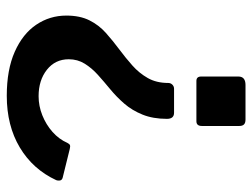

<svg xmlns="http://www.w3.org/2000/svg" viewBox="-109 -461 745 567"><g transform="rotate(90 263.5 -177.5)"><path d="M206 -509Q206 -530 231 -530H333Q343 -530 347.5 -525.5Q352 -521 352 -512V-401Q352 -385 338 -385H219Q206 -385 206 -399ZM505 10Q512 12 513 18Q514 24 512 29Q480 98 415.5 136.5Q351 175 263 175Q186 175 133 151.5Q80 128 53 88Q26 48 26 -1Q26 -41 40 -69Q54 -97 77 -117.5Q100 -138 125.5 -157Q151 -176 173.5 -196Q196 -216 210.5 -241.5Q225 -267 225 -302Q225 -309 230 -314Q235 -319 242 -319H313Q331 -319 331 -298Q331 -257 318.5 -226Q306 -195 286 -172Q266 -149 243.5 -130.5Q221 -112 201 -94Q181 -76 168 -55Q155 -34 155 -8Q155 32 186 56.5Q217 81 264 81Q293 81 320.5 70Q348 59 369.5 40Q391 21 402 -4Q405 -10 408.5 -11.5Q412 -13 420 -11Z"/></g></svg>

Font: Libre Franklin SemiBold
Style: Regular
Weight: 600
Designer: Pablo Impallari, Rodrigo Fuenzalida, Nhung Nguyen
Foundry: Impallari Type
Version: Version 3.000